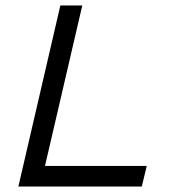

<svg xmlns="http://www.w3.org/2000/svg" viewBox="-20 -680 626 700"><path d="M144 -75H515L497 0H47L200 -660H280Z"/></svg>

Font: Elaine Sans
Style: Italic
Weight: 400
Italic angle: -13°
Designer: Wei Huang
Foundry: Wei Huang
Version: Version 2.001;December 24, 2019;FontCreator 12.0.0.2547 64-b